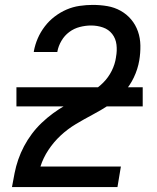

<svg xmlns="http://www.w3.org/2000/svg" viewBox="-20 -763 640 783"><path d="M29 0V-1Q34 -29 39.5 -57Q45 -85 54.5 -112.5Q64 -140 78 -166.5Q92 -193 110 -217Q128 -241 150 -262Q172 -283 196.5 -301Q221 -319 246.5 -333.5Q272 -348 299 -361Q326 -374 352.5 -389Q379 -404 400.5 -425.5Q422 -447 435.5 -474Q449 -501 453 -529V-530Q458 -556 455 -581Q452 -606 437.5 -624.5Q423 -643 400 -651Q377 -659 351 -659Q329 -659 305.5 -653Q282 -647 262.5 -632.5Q243 -618 230.5 -596.5Q218 -575 214 -553V-551H118V-554Q123 -581 134 -606.5Q145 -632 162.5 -655Q180 -678 203 -695.5Q226 -713 251.5 -724Q277 -735 304.5 -739Q332 -743 358 -743Q389 -743 418 -738Q447 -733 472 -719Q497 -705 515 -683.5Q533 -662 542.5 -635Q552 -608 552.5 -577.5Q553 -547 548 -517Q542 -481 525.5 -446.5Q509 -412 482.5 -383.5Q456 -355 423.5 -334Q391 -313 357 -295Q323 -277 289.5 -257Q256 -237 227.5 -210.5Q199 -184 177.5 -151.5Q156 -119 145 -84H473L459 0ZM562 -329H47V-407H562Z"/></svg>

Font: Iosevka Aile Medium Oblique
Style: Regular
Weight: 500
Italic angle: -9°
Designer: Belleve Invis
Foundry: Belleve Invis
Version: Version 31.1.0; ttfautohint (v1.8.4)